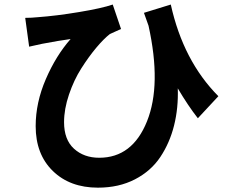

<svg xmlns="http://www.w3.org/2000/svg" viewBox="-20 -782 1040 859"><path d="M957 -351.6 865.2 -252.9Q820.3 -310.5 775.4 -386.7Q778.3 -298.8 758.8 -220.7Q739.3 -142.6 697.3 -79.6Q655.3 -16.6 583.5 20.5Q511.7 57.6 418 57.6Q293 57.6 216.3 -17.1Q139.6 -91.8 139.6 -217.8Q139.6 -323.2 185.1 -428.2Q230.5 -533.2 295.9 -607.4Q245.1 -600.6 168 -585.9Q160.2 -584 141.6 -580.1Q123 -576.2 110.4 -573.2L92.8 -702.1Q121.1 -702.1 149.4 -705.1Q230.5 -710.9 333.5 -728Q436.5 -745.1 484.4 -761.7L521.5 -652.3Q476.6 -632.8 471.7 -629.9Q444.3 -608.4 410.6 -568.4Q377 -528.3 343.8 -476.1Q310.5 -423.8 288.6 -358.9Q266.6 -293.9 266.6 -235.4Q266.6 -157.2 311 -116.7Q355.5 -76.2 423.8 -76.2Q572.3 -76.2 637.7 -239.3Q703.1 -402.3 644.5 -667Q637.7 -685.5 624 -724.6L744.1 -761.7Q799.8 -509.8 957 -351.6Z"/></svg>

Font: Gen Shin Gothic Bold
Style: Bold
Weight: 700
Designer: [Source Han Sans]
Ryoko NISHIZUKA  (kana & ideographs); Paul D. Hunt (Latin, Greek & Cyrillic); Wenlong ZHANG  (bopomofo
Version: Version 1.002.20150607